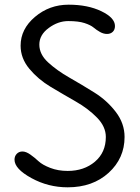

<svg xmlns="http://www.w3.org/2000/svg" viewBox="-20 -785 596 820"><path d="M512 -200Q512 -109 444 -47Q376 15 269 15Q186 15 114 -24.5Q42 -64 42 -103Q42 -118 51.5 -128Q61 -138 76 -138Q91 -138 109.5 -125Q128 -112 144.5 -96.5Q161 -81 194.5 -68Q228 -55 269 -55Q339 -55 385.5 -94.5Q432 -134 432 -200Q432 -244 394.5 -282.5Q357 -321 303.5 -351.5Q250 -382 196.5 -414Q143 -446 105.5 -491Q68 -536 68 -590Q68 -661 129.5 -713Q191 -765 273 -765Q355 -765 413 -737Q471 -709 471 -674Q471 -658 461.5 -649Q452 -640 437 -640Q422 -640 407 -648.5Q392 -657 379.5 -667.5Q367 -678 341 -686.5Q315 -695 271.5 -695Q228 -695 188 -665.5Q148 -636 148 -594.5Q148 -553 185.5 -518.5Q223 -484 276.5 -453.5Q330 -423 383.5 -389.5Q437 -356 474.5 -307Q512 -258 512 -200Z"/></svg>

Font: Delius
Style: Regular
Weight: 400
Designer: Natalia Raices
Foundry: Natalia Raices
Version: Version 1.001